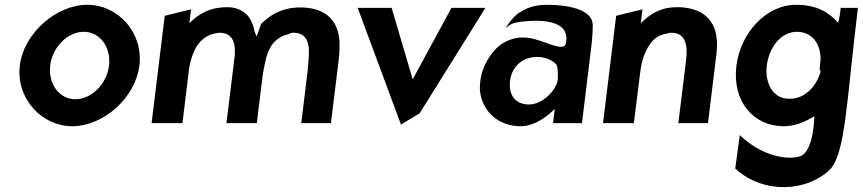

<svg xmlns="http://www.w3.org/2000/svg" viewBox="-20 -515 3608 803"><path d="M190 -241C199 -318 263 -382 330 -382C398 -382 445 -318 436 -241C427 -164 363 -100 295 -100C228 -100 181 -164 190 -241ZM63 -241C46 -103 155 13 282 13C410 13 546 -103 563 -241C580 -379 473 -495 345 -495C218 -495 80 -379 63 -241Z M772 -418 779 -476 669 -449 614 0H743L771 -229C780 -280 795 -316 817 -340C834 -359 858 -373 886 -376C889 -377 894 -378 898 -378C947 -378 966 -345 962 -284L927 0H1054L1078 -195C1082 -224 1088 -251 1094 -277C1104 -308 1116 -330 1133 -345C1148 -358 1166 -368 1186 -372C1192 -376 1200 -378 1208 -378C1253 -378 1273 -348 1272 -296C1271 -274 1270 -249 1267 -222L1240 0H1364L1396 -260C1399 -281 1400 -300 1400 -319C1404 -439 1329 -495 1202 -482C1151 -474 1113 -455 1072 -415C1066 -399 1060 -382 1054 -364H1053C1050 -371 1046 -378 1044 -385C1033 -449 993 -485 929 -485C860 -485 813 -459 772 -418Z M1618 -482H1476L1657 6L1735 -41L2010 -482H1868L1706 -183Z M2161 -467C2137 -457 2112 -425 2094 -398C2112 -412 2127 -420 2152 -423C2182 -427 2374 -453 2346 -332C2337 -294 2249 -351 2187 -357C2165 -359 2147 -359 2127 -353C2067 -337 2032 -293 2008 -243C1993 -211 1986 -176 1987 -139C1995 -48 2066 13 2157 13C2222 13 2281 -39 2300 -60L2293 0H2414L2453 -320C2457 -353 2459 -383 2459 -413C2456 -477 2351 -495 2269 -495C2221 -495 2187 -484 2161 -467ZM2192 -78C2138 -78 2106 -115 2113 -176C2121 -243 2172 -277 2227 -277C2268 -277 2304 -255 2310 -239C2313 -221 2315 -200 2312 -179C2308 -144 2254 -78 2192 -78Z M2941 0 2974 -270C2976 -283 2977 -295 2978 -308C2986 -418 2933 -479 2824 -485C2813 -485 2800 -485 2789 -484C2734 -479 2694 -452 2660 -418L2667 -476L2557 -449L2502 0H2631L2658 -216C2664 -264 2678 -301 2697 -328C2714 -355 2740 -371 2772 -375C2776 -377 2782 -378 2787 -378C2841 -378 2859 -338 2849 -260L2817 0Z M3279 -102C3213 -102 3178 -167 3187 -241C3197 -319 3247 -382 3313 -382C3374 -382 3412 -335 3412 -267C3411 -257 3410 -247 3409 -237C3408 -230 3407 -223 3412 -216C3395 -153 3345 -102 3285 -102ZM3449 196C3516 132 3520 -89 3568 -482H3496C3495 -470 3491 -435 3485 -420C3448 -462 3397 -495 3310 -495C3183 -495 3077 -376 3060 -241C3041 -90 3132 13 3258 13C3304 13 3346 -5 3386 -29C3386 -29 3384 113 3330 137C3294 153 3179 151 3074 50L3055 190C3177 301 3357 284 3449 196Z"/></svg>

Font: Bluebird
Style: NrwObl
Weight: 400
Designer: Jasper
Foundry: Cannot Into Space Fonts
Version: Version 0.98